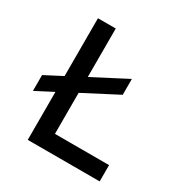

<svg xmlns="http://www.w3.org/2000/svg" viewBox="-161 -820 909 948"><g transform="rotate(30 293.0 -346.5)"><path d="M28.3 -222.2V-312.5L127 -363.8V-693.4H228.5V-417L421.9 -517.6V-427.2L228.5 -326.7V-92.8H537.1V0H127V-273.4Z"/></g></svg>

Font: CaskaydiaMono NF
Style: Regular
Weight: 400
Designer: Aaron Bell
Foundry: Saja Typeworks
Version: Version 2111.001; ttfautohint (v1.8.4);Nerd Fonts 3.1.1